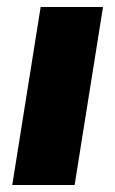

<svg xmlns="http://www.w3.org/2000/svg" viewBox="-20 -528 328 548"><path d="M15 0 96 -508H274L193 0Z"/></svg>

Font: Mulish Black
Style: Italic
Weight: 900
Italic angle: -9°
Designer: Vernon Adams
Foundry: Vernon Adams
Version: Version 3.603; ttfautohint (v1.8.3)